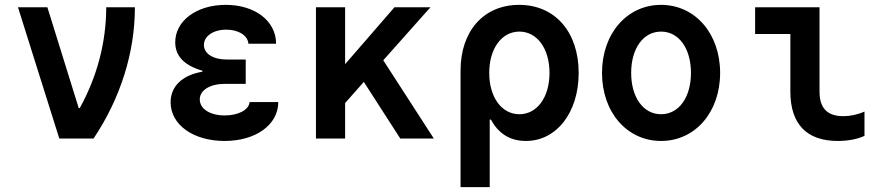

<svg xmlns="http://www.w3.org/2000/svg" viewBox="-20 -570 3640 790"><path d="M224 0H365C476 -166 535 -354 535 -540H417C417 -397 380 -255 308 -125H304L175 -540H54Z M1002 -390H1116C1116 -484 1029 -550 909 -550C788 -550 701 -484 701 -396C701 -340 737 -301 813 -279V-275C730 -261 682 -215 682 -149C682 -57 775 10 904 10C1033 10 1125 -57 1125 -150H1007C1004 -118 961 -95 905 -95C844 -95 802 -122 802 -161C802 -199 844 -225 906 -225H991V-325H914C857 -325 819 -349 819 -385C819 -421 857 -448 911 -448C961 -448 1000 -424 1002 -390Z M1280 0H1400V-146L1477 -233L1627 0H1765L1557 -322L1751 -540H1603L1400 -306V-540H1280Z M2144 10C2270 10 2361 -107 2361 -270C2361 -438 2264 -550 2116 -550C1970 -550 1875 -442 1875 -280V200H1995V-78H2000C2031 -20 2079 10 2144 10ZM1993 -270C1993 -370 2044 -440 2117 -440C2190 -440 2241 -370 2241 -270C2241 -170 2190 -100 2117 -100C2044 -100 1993 -170 1993 -270Z M2700 10C2840 10 2943 -108 2943 -270C2943 -432 2840 -550 2700 -550C2560 -550 2457 -432 2457 -270C2457 -108 2560 10 2700 10ZM2700 -100C2627 -100 2577 -169 2577 -270C2577 -371 2627 -440 2700 -440C2773 -440 2823 -371 2823 -270C2823 -169 2773 -100 2700 -100Z M3352 -540H3087V-430H3232V-193C3232 -60 3299 10 3427 10C3468 10 3507 3 3537 -11V-111C3508 -98 3478 -92 3450 -92C3384 -92 3352 -125 3352 -193Z"/></svg>

Font: CommitMono
Style: Bold
Weight: 700
Monospace: yes
Designer: Eigil Nikolajsen
Foundry: Eigil Nikolajsen
Version: Version 1.143